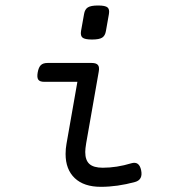

<svg xmlns="http://www.w3.org/2000/svg" viewBox="-20 -686 640 716"><path d="M157.2 -451.2Q140.6 -451.2 132.3 -443.1Q124 -435.1 120.6 -416Q117.2 -397 122.8 -388.9Q128.4 -380.9 145 -380.9H268.6L228 -149.9Q224.6 -131.3 224.6 -111.8Q224.6 -54.2 258.8 -21.7Q293 10.7 356 10.7Q417.5 10.7 483.4 -7.3Q513.7 -15.6 506.3 -51.3Q499 -85.9 469.7 -77.1Q415 -60.5 363.3 -60.5Q329.1 -60.5 313.5 -74.5Q297.9 -88.4 297.9 -119.1Q297.9 -130.9 301.3 -151.4L348.1 -418Q351.6 -436 345.2 -443.6Q338.9 -451.2 322.3 -451.2ZM293.5 -633.8 282.2 -570.3Q279.3 -552.7 287.8 -545.7Q296.4 -538.6 323.2 -538.6Q350.1 -538.6 361.1 -545.7Q372.1 -552.7 375 -570.3L386.2 -633.8Q389.2 -651.4 380.9 -658.4Q372.6 -665.5 345.7 -665.5Q318.8 -665.5 307.6 -658.4Q296.4 -651.4 293.5 -633.8Z"/></svg>

Font: Courier Prime Sans
Style: Regular
Weight: 300
Italic angle: -10°
Designer: Alan Dague-Greene
Foundry: Quote-Unquote Apps
Version: Version 3.23